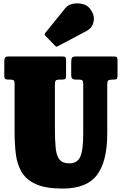

<svg xmlns="http://www.w3.org/2000/svg" viewBox="-20 -1079 710 1119"><path d="M438 -615H425Q407 -615 401 -620.8Q395 -626.5 395 -643.5V-713.5Q395 -734 399 -742Q403 -750 423 -750H641Q657 -750 661 -745Q665 -740 665 -723V-642.5Q665 -624.5 660.8 -619.8Q656.5 -615 641.5 -615H636Q616.5 -615 610.8 -610Q605 -605 605 -584.5V-300Q605 -139 545.5 -59.5Q486 20 345 20Q246.5 20 189.8 -5.5Q133 -31 106.2 -76.2Q79.5 -121.5 72.2 -181.5Q65 -241.5 65 -310V-589.5Q65 -607 59.8 -611Q54.5 -615 38 -615H35Q16.5 -615 10.8 -618.5Q5 -622 5 -640.5V-718.5Q5 -737 9.8 -743.5Q14.5 -750 32 -750H344Q358 -750 361.5 -745.2Q365 -740.5 365 -726V-639.5Q365 -624.5 360.8 -619.8Q356.5 -615 340.5 -615H328Q308 -615 304 -608.8Q300 -602.5 300 -582V-330Q300 -259 304.8 -214.2Q309.5 -169.5 327.5 -148.2Q345.5 -127 385 -127Q429.5 -127 447.2 -164Q465 -201 465 -300V-589.5Q465 -606.5 459.5 -610.8Q454 -615 438 -615ZM301 -812.5 244.5 -870.5Q236 -879.5 245 -888.5L362 -1033Q376 -1050.5 403.2 -1056.5Q430.5 -1062.5 458.8 -1056.2Q487 -1050 503 -1030Q533 -993 525.8 -954.8Q518.5 -916.5 484.5 -898.5L316.5 -809.5Q311 -806 308 -807Q305 -808 301 -812.5Z"/></svg>

Font: Besley* Condensed Fatface
Style: Regular
Weight: 900
Width: 3
Designer: Owen Earl
Foundry: indestructible type*
Version: Version 3.000; ttfautohint (v1.8.3)